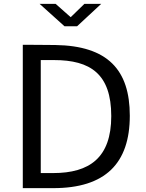

<svg xmlns="http://www.w3.org/2000/svg" viewBox="-20 -974 754 994"><path d="M98 0H256C525 0 652 -128 652 -375C652 -612 538 -737 266 -741C203 -742 106 -742 98 -742ZM260 -663C447 -663 556 -592 556 -373C556 -157 443 -78 255 -78H191V-663ZM346 -885 268 -954H185L314 -838H379L504 -954H417Z"/></svg>

Font: Cheyenne Sans
Style: Regular
Weight: 400
Designer: The Public Sans project authors (U.S. Web Design System), Libre Franklin designed by Pablo Impallari and Rodrigo Fuenzal
Foundry: The Cheyenne Sans Project Authors
Version: Version 2.007